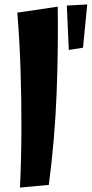

<svg xmlns="http://www.w3.org/2000/svg" viewBox="-20 -838 413 865"><path d="M200 -5 70 7Q76 -117 76.5 -253.5Q77 -390 72.5 -525.5Q68 -661 58 -781L240 -808Q243 -620 235 -416Q227 -212 200 -5ZM290 -613 281 -813 373 -818 354 -623Z"/></svg>

Font: Marhey SemiBold
Style: Regular
Weight: 600
Designer: Nur Syamsi & Bustanul Arifin
Foundry: Namelatype
Version: Version 1.000; ttfautohint (v1.8.4.7-5d5b)